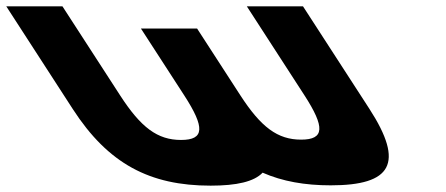

<svg xmlns="http://www.w3.org/2000/svg" viewBox="-301 -570 1406 605"><path d="M-104.2 -550H-281.2L-71.4 -226C40 -54 170.7 15 362.7 15C445.2 15 499.8 2.3 526.5 -25.9C589.2 1.6 659.6 14 741.1 14C933.1 14 974.4 -55 863 -227L653.8 -550H476.8L658.1 -270C723.5 -169 721.8 -130 647.8 -130C573.8 -130 521.5 -169 456.1 -270L320.1 -480H143.1L279.8 -269C345.2 -168 343.4 -129 269.4 -129C195.4 -129 143.2 -168 77.8 -269Z"/></svg>

Font: Hussar
Style: BdOpOblSeven
Weight: 700
Foundry: Cannot Into Space Fonts
Version: Version 2.00